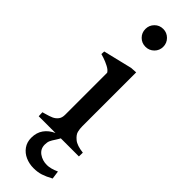

<svg xmlns="http://www.w3.org/2000/svg" viewBox="-288 -676 861 861"><g transform="rotate(45 142.0 -245.5)"><path d="M86.4 -615.2Q86.4 -638.7 102.8 -655.3Q119.1 -671.9 143.1 -671.9Q166.5 -671.9 183.1 -655.3Q199.7 -638.7 199.7 -615.2Q199.7 -591.3 183.1 -575Q166.5 -558.6 143.1 -558.6Q119.1 -558.6 102.8 -575Q86.4 -591.3 86.4 -615.2ZM165 0Q162.6 5.4 152.3 21.5Q143.1 34.7 138.4 45.2Q133.8 55.7 133.8 70.8Q133.8 98.1 155.3 113.5Q176.8 128.9 205.6 128.9Q228.5 128.9 261.2 114.3L266.6 153.3Q239.7 168 219.2 174.6Q198.7 181.2 172.9 181.2Q145.5 181.2 121.8 170.7Q98.1 160.2 83.7 139.9Q69.3 119.6 69.3 91.8Q69.3 58.6 85.9 35.6Q102.5 12.7 131.3 0H24.9Q23.9 -8.8 23.9 -24.4L37.6 -28.3Q59.1 -34.2 72.3 -40Q85.4 -45.9 94.7 -57.4Q104 -68.8 104 -88.4V-355Q97.7 -366.2 80.3 -375.2Q63 -384.3 44.7 -390.4Q26.4 -396.5 26.4 -396L27.3 -413.1L164.6 -446.3L194.8 -448.2V-107.4Q194.8 -90.3 198.5 -75.2Q202.1 -60.1 220.9 -44.4Q239.7 -28.8 280.3 -24.4Q280.3 -8.3 279.8 0Z"/></g></svg>

Font: Radley
Style: Regular
Weight: 400
Designer: Vernon Adams
Foundry: Vernon Adams
Version: Version 1.003; ttfautohint (v1.6)